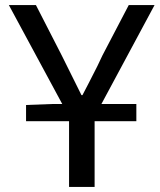

<svg xmlns="http://www.w3.org/2000/svg" viewBox="-20 -739 631 759"><path d="M83 -324 190 -328H226L15 -719H122L224 -520L302 -363H306Q311 -373 331 -411Q372 -490 385 -520L489 -719H591L381 -328H519V-260H354V0H253V-260H83Z"/></svg>

Font: Nebula Sans Medium
Style: Regular
Weight: 500
Designer: Paul D. Hunt for Adobe (as Source Sans)
Foundry: Nebula Entertainment & Broadcasting LLC
Version: Version 1.010